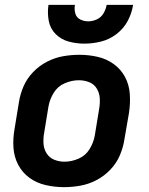

<svg xmlns="http://www.w3.org/2000/svg" viewBox="-20 -764 616 792"><path d="M244 8Q277 8 311 2Q345 -4 377 -20.5Q409 -37 434.5 -63.5Q460 -90 474 -122.5Q488 -155 493 -188L512 -298Q518 -337 515.5 -375.5Q513 -414 496 -446Q479 -478 449.5 -499.5Q420 -521 383 -529.5Q346 -538 307 -538Q274 -538 240 -532Q206 -526 174 -509.5Q142 -493 116.5 -466.5Q91 -440 77 -407.5Q63 -375 58 -342L40 -232Q33 -193 35.5 -155Q38 -117 55 -84.5Q72 -52 101.5 -30.5Q131 -9 168.5 -0.5Q206 8 244 8ZM246 -97Q224 -97 204 -105Q184 -113 172.5 -131Q161 -149 159.5 -171Q158 -193 162 -215L180 -325Q185 -354 201.5 -381Q218 -408 247 -420.5Q276 -433 305 -433Q328 -433 348 -425Q368 -417 379 -399Q390 -381 391.5 -359.5Q393 -338 389 -315L371 -205Q366 -176 349.5 -149Q333 -122 304 -109.5Q275 -97 246 -97ZM328 -584Q362 -584 396.5 -592.5Q431 -601 460.5 -623.5Q490 -646 507 -678Q524 -710 529 -744H420Q417 -726 407 -709Q397 -692 379.5 -684Q362 -676 344 -676Q326 -676 310.5 -684Q295 -692 290.5 -709Q286 -726 289 -744H180Q175 -711 181 -678.5Q187 -646 209.5 -623.5Q232 -601 263.5 -592.5Q295 -584 328 -584Z"/></svg>

Font: Iosevka Sparkle Oblique
Style: Bold
Weight: 700
Italic angle: -9°
Designer: Belleve Invis
Foundry: Belleve Invis
Version: Version 4.5.0; ttfautohint (v1.8.3)